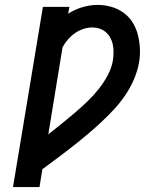

<svg xmlns="http://www.w3.org/2000/svg" viewBox="-20 -763 640 783"><path d="M33 0 155 -735H263L258 -707Q286 -725 317 -734Q348 -743 378 -743Q407 -743 434.5 -735Q462 -727 484 -711Q506 -695 520.5 -672Q535 -649 542 -622Q549 -595 550.5 -566Q552 -537 547 -508Q541 -474 526.5 -440Q512 -406 491 -375Q470 -344 444.5 -316.5Q419 -289 391.5 -263.5Q364 -238 335.5 -214Q307 -190 277 -166.5Q247 -143 217 -120.5Q187 -98 157 -76L155 -75Q155 -74 154.5 -74Q154 -74 153 -74L141 0ZM177 -215Q204 -236 231 -258Q258 -280 284.5 -302.5Q311 -325 336 -349Q361 -373 382.5 -400Q404 -427 420 -457.5Q436 -488 441 -520Q443 -535 443 -551Q443 -567 440 -581.5Q437 -596 430 -609Q423 -622 412 -631.5Q401 -641 386.5 -646Q372 -651 356 -651Q338 -651 320 -645Q302 -639 286 -628Q270 -617 257 -602Q244 -587 235 -570Z"/></svg>

Font: Iosevka Curly Slab SmBdExObl
Style: Regular
Weight: 600
Width: 7
Italic angle: -9°
Monospace: yes
Designer: Belleve Invis
Foundry: Belleve Invis
Version: Version 11.1.0; ttfautohint (v1.8.3)